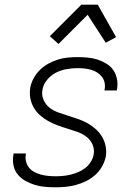

<svg xmlns="http://www.w3.org/2000/svg" viewBox="-20 -785 590 817"><path d="M217 12Q194 12 171 10Q148 8 127.5 1.5Q107 -5 88 -15.5Q69 -26 55.5 -42.5Q42 -59 37.5 -81Q33 -103 37 -126L38 -132H90V-128Q87 -112 91 -97Q95 -82 104 -71Q113 -60 126.5 -53Q140 -46 154.5 -42Q169 -38 185 -36.5Q201 -35 217 -35Q233 -35 249 -36.5Q265 -38 281 -42Q297 -46 312.5 -52.5Q328 -59 342 -69.5Q356 -80 365.5 -95Q375 -110 378 -125Q383 -149 374 -169.5Q365 -190 348 -203Q331 -216 310 -223.5Q289 -231 267.5 -237.5Q246 -244 225.5 -251.5Q205 -259 186 -269.5Q167 -280 151 -294Q135 -308 124 -326.5Q113 -345 109 -367.5Q105 -390 109 -413Q113 -434 124 -453.5Q135 -473 151 -488.5Q167 -504 186.5 -514.5Q206 -525 226.5 -531.5Q247 -538 268 -540Q289 -542 309 -542Q331 -542 353 -540Q375 -538 395 -531.5Q415 -525 433 -514Q451 -503 462 -487Q473 -471 477.5 -450Q482 -429 478 -406L477 -400H425V-404Q428 -419 425 -433.5Q422 -448 413.5 -458.5Q405 -469 393.5 -476.5Q382 -484 368 -488Q354 -492 339.5 -493.5Q325 -495 310 -495Q287 -495 264 -491Q241 -487 219.5 -476.5Q198 -466 181.5 -446.5Q165 -427 161 -405Q156 -382 165 -361Q174 -340 190.5 -327Q207 -314 228 -306.5Q249 -299 270 -292.5Q291 -286 312.5 -278.5Q334 -271 352.5 -260.5Q371 -250 387 -236Q403 -222 414 -203.5Q425 -185 429.5 -163Q434 -141 430 -117Q425 -96 413.5 -75.5Q402 -55 384 -39.5Q366 -24 345.5 -14Q325 -4 303 2Q281 8 259.5 10Q238 12 217 12ZM229 -598 192 -631 326 -765H396L474 -627L430 -603L353 -722Z"/></svg>

Font: Lode Dark Term
Style: Italic
Weight: 400
Italic angle: -11°
Monospace: yes
Designer: Belleve Invis
Foundry: Belleve Invis
Version: Version 29.2.0